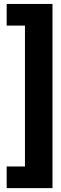

<svg xmlns="http://www.w3.org/2000/svg" viewBox="-20 -842 311 984"><path d="M249 -821.8V122.1H14.2V11.2H107.9V-710.9H14.2V-821.8Z"/></svg>

Font: Fira Sans Compressed
Style: Bold
Weight: 700
Width: 1
Designer: Carrois Corporate & Edenspiekermann AG
Foundry: Carrois Corporate GbR & Edenspiekermann AG
Version: Version 4.203;PS 004.203;hotconv 1.0.88;makeotf.lib2.5.64775